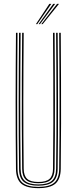

<svg xmlns="http://www.w3.org/2000/svg" viewBox="-20 -970 398 995"><path d="M178.8 5Q117.5 5 90.5 -18.2Q63.5 -41.5 62.8 -95Q61.8 -181.8 61.4 -269.2Q61 -356.8 61 -444.9Q61 -533 61.5 -621.8Q62 -710.5 62.8 -800H70.8Q70 -711.2 69.5 -623.5Q69 -535.8 68.9 -448.2Q68.8 -360.8 69.2 -272.8Q69.8 -184.8 70.8 -95Q71.5 -43.8 97.2 -22.6Q123 -1.5 178.8 -1.5Q234.8 -1.5 260.4 -22.6Q286 -43.8 286.8 -95Q288 -182 288.4 -269.5Q288.8 -357 288.6 -445.1Q288.5 -533.2 288 -622Q287.5 -710.8 286.8 -800H294.8Q295.8 -680.8 296.2 -564.1Q296.8 -447.5 296.5 -331Q296.2 -214.5 294.8 -95Q294 -41.5 267 -18.2Q240 5 178.8 5ZM178.8 -7.8Q127.8 -7.8 103.5 -27.4Q79.2 -47 78.8 -95.2Q77.8 -182.2 77.2 -269.8Q76.8 -357.2 76.9 -445.1Q77 -533 77.5 -621.8Q78 -710.5 78.8 -800H86.8Q86 -711 85.5 -623.2Q85 -535.5 84.9 -448.1Q84.8 -360.8 85.2 -272.8Q85.8 -184.8 86.8 -95.2Q87.2 -51.2 109.1 -32.8Q131 -14.2 178.8 -14.2Q226.5 -14.2 248.4 -32.8Q270.2 -51.2 270.8 -95.2Q272 -182.5 272.4 -270Q272.8 -357.5 272.6 -445.4Q272.5 -533.2 272 -621.9Q271.5 -710.5 270.8 -800H278.8Q279.5 -711 280 -623.2Q280.5 -535.5 280.6 -448.1Q280.8 -360.8 280.4 -272.8Q280 -184.8 278.8 -95.2Q278.2 -47 254 -27.4Q229.8 -7.8 178.8 -7.8ZM178.8 -20.5Q134.2 -20.5 114.8 -38Q95.2 -55.5 94.8 -95.5Q93.2 -212.2 93 -328.8Q92.8 -445.2 93.2 -562.9Q93.8 -680.5 94.8 -800H102.8Q102 -711.2 101.5 -622.9Q101 -534.5 100.9 -446.5Q100.8 -358.5 101.2 -270.8Q101.8 -183 102.8 -95.5Q103.2 -58.8 121 -42.9Q138.8 -27 178.8 -27Q219 -27 236.6 -42.9Q254.2 -58.8 254.8 -95.5Q256.2 -212.5 256.5 -329Q256.8 -445.5 256.2 -563Q255.8 -680.5 254.8 -800H262.8Q263.5 -711.2 264 -622.8Q264.5 -534.2 264.6 -446.2Q264.8 -358.2 264.4 -270.5Q264 -182.8 262.8 -95.5Q262.2 -55.5 242.8 -38Q223.2 -20.5 178.8 -20.5ZM166.2 -845 235.8 -950H245.8L173.2 -845ZM194.2 -845 275.8 -950H285.8L201.2 -845ZM180.2 -845 255.8 -950H265.8L187.2 -845Z"/></svg>

Font: Big Shoulders Inline Text Thin
Style: Regular
Weight: 100
Designer: Patric King
Foundry: XO Type Co
Version: Version 2.002